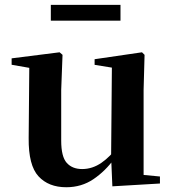

<svg xmlns="http://www.w3.org/2000/svg" viewBox="-20 -763 718 799"><path d="M255.7 16.2Q182.1 16.2 140.2 -29.3Q98.3 -74.7 99.3 -187.9L102 -497.7L132 -475.4L28.4 -493.5V-520.2L228 -545.4L240.2 -534.8L234.7 -388.7V-177.8Q234.7 -111 257.7 -85.3Q280.7 -59.5 321.8 -59.5Q364.7 -59.5 402.5 -85.8Q440.3 -112.1 469.6 -153.8L503.2 -103H456Q418.4 -51 368.8 -17.4Q319.2 16.2 255.7 16.2ZM447.6 12.4 442.4 -109.4V-111.9L445.6 -481.6L373.7 -493.2V-516.6L570.9 -545.4L581.6 -534.8L577.6 -388.7V-35L645.6 -28.5V0.7ZM191.5 -677.1V-742.8H481.4V-677.1Z"/></svg>

Font: Source Han Serif JP VF
Style: Regular
Weight: 250
Designer: Ryoko NISHIZUKA 西塚涼子 (kana & ideographs); Frank Grießhammer (Latin, Greek & Cyrillic); Wenlong ZHANG 张文龙 (bopomofo); San
Foundry: Adobe
Version: Version 2.001;hotconv 1.1.0;makeotfexe 2.6.0